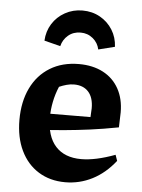

<svg xmlns="http://www.w3.org/2000/svg" viewBox="-54 -788 620 841"><g transform="rotate(5 256.5 -367.0)"><path d="M264 11Q197 11 146.5 -20.5Q96 -52 68.5 -109.5Q41 -167 41 -244Q41 -324 70 -384Q99 -444 153 -477Q207 -510 280 -510Q341 -510 386 -486.5Q431 -463 455.5 -419Q480 -375 480 -315L478 -249Q410 -236 352.5 -228.5Q295 -221 240.5 -216Q186 -211 127 -208L128 -282L350 -283L352 -322Q352 -369 329.5 -394Q307 -419 266 -419Q250 -419 233.5 -414.5Q217 -410 201 -403Q187 -370 180 -335Q173 -300 173 -267Q173 -183 212.5 -139.5Q252 -96 325 -96Q388 -96 474 -128L483 -102Q439 -46 383 -17.5Q327 11 264 11ZM275 -745Q318 -745 352.5 -725.5Q387 -706 407.5 -673Q428 -640 430 -599L358 -581Q352 -610 329 -629Q306 -648 275 -648Q243 -648 220.5 -629Q198 -610 191 -581L120 -599Q122 -640 142.5 -673Q163 -706 198 -725.5Q233 -745 275 -745Z"/></g></svg>

Font: Piazzolla Thin ExtraBold
Style: Regular
Weight: 800
Version: Version 2.005